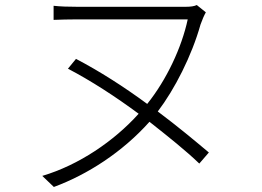

<svg xmlns="http://www.w3.org/2000/svg" viewBox="-20 -709 1040 763"><path d="M810 -103C754 -150 687 -206 607 -266C674 -354 742 -487 777 -612C784 -631 791 -648 798 -660L762 -689C752 -684 737 -682 718 -682H287C252 -682 220 -683 193 -686V-630C220 -631 252 -632 287 -632H726C702 -520 642 -392 565 -296C473 -364 374 -427 282 -475L250 -436C342 -388 439 -325 531 -257C433 -148 293 -53 148 -10L194 34C327 -15 466 -104 574 -225C650 -165 719 -110 772 -59Z"/></svg>

Font: Spoqa Han Sans Neo Light
Style: Regular
Weight: 300
Designer: [Spoqa Han Sans Neo] Dong-huui Kim ___ Younghwa Kang ___ Yujin Lee ___ [Noto Sans] Ryoko NISHIZUKA ____ (kana & ideograp
Foundry: Spoqa (http://www.spoqa-han-sans.com)
Version: Version 1.100;hotconv 1.0.109;makeotfexe 2.5.65596